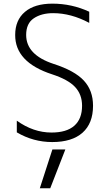

<svg xmlns="http://www.w3.org/2000/svg" viewBox="-20 -761 583 1043"><path d="M264.6 50.8H335L252.9 261.7H196.3ZM122.1 -571.3Q122.1 -462.9 270.5 -414.1Q385.7 -377 435.5 -323.2Q485.4 -269.5 485.4 -186.5Q485.4 -90.8 428.2 -40Q371.1 10.7 263.7 10.7Q161.1 10.7 71.3 -42V-105.5Q161.1 -41 259.8 -41Q341.8 -41 383.8 -78.1Q425.8 -115.2 425.8 -186.5Q425.8 -248 387.7 -288.6Q349.6 -329.1 262.7 -357.4Q61.5 -422.9 62.5 -571.3Q62.5 -651.4 115.2 -696.3Q168 -741.2 264.6 -741.2Q370.1 -741.2 464.8 -697.3V-636.7Q366.2 -689.5 268.6 -689.5Q205.1 -689.5 163.6 -661.6Q122.1 -633.8 122.1 -571.3Z"/></svg>

Font: Gen Shin Gothic Light
Style: Regular
Weight: 200
Designer: [Source Han Sans]
Ryoko NISHIZUKA  (kana & ideographs); Paul D. Hunt (Latin, Greek & Cyrillic); Wenlong ZHANG  (bopomofo
Version: Version 1.002.20150607